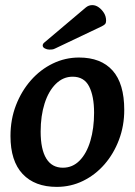

<svg xmlns="http://www.w3.org/2000/svg" viewBox="-20 -716 528 751"><path d="M202 15Q116 15 68.5 -35.5Q21 -86 21 -184Q21 -249 42.5 -304.5Q64 -360 101 -402Q138 -444 186.5 -467.5Q235 -491 289 -491Q375 -491 420.5 -440Q466 -389 466 -286Q466 -224 445.5 -169.5Q425 -115 389 -73.5Q353 -32 305 -8.5Q257 15 202 15ZM226 -60Q264 -60 291.5 -88Q319 -116 333.5 -165Q348 -214 348 -275Q348 -340 328.5 -378Q309 -416 264 -416Q227 -416 198.5 -388Q170 -360 154.5 -311.5Q139 -263 139 -201Q139 -132 161 -96Q183 -60 226 -60ZM155 -551Q147 -545 147 -538Q147 -531 155.5 -526.5Q164 -522 173 -522Q178 -522 183.5 -522.5Q189 -523 195 -526L378 -613Q388 -618 391.5 -622.5Q395 -627 395 -635Q395 -652 386.5 -665.5Q378 -679 366 -687.5Q354 -696 341 -696Q327 -696 316 -687Z"/></svg>

Font: Alkatra
Style: Regular
Weight: 400
Designer: Suman Bhandary
Version: Version 1.100;gftools[0.9.22]